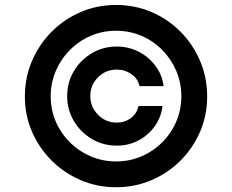

<svg xmlns="http://www.w3.org/2000/svg" viewBox="-20 -759 955 790"><path d="M457.4 11.4Q380 11.4 312 -17.8Q244 -46.9 192.3 -98.5Q140.6 -150.2 111.3 -218Q82 -285.9 82.4 -363.6Q82.7 -441.4 112 -509.2Q141.3 -577.1 192.8 -628.7Q244.3 -680.4 312.1 -709.5Q380 -738.6 457.4 -738.6Q535.2 -738.6 603.2 -709.5Q671.2 -680.4 722.5 -628.7Q773.8 -577.1 802.9 -509.2Q832 -441.4 832.4 -363.6Q832.7 -285.9 803.6 -218Q774.5 -150.2 723 -98.5Q671.5 -46.9 603.3 -17.8Q535.2 11.4 457.4 11.4ZM457.4 -94.8Q513.5 -94.8 562.1 -115.8Q610.8 -136.7 647.7 -173.7Q684.7 -210.6 705.4 -259.2Q726.2 -307.9 726.2 -363.3Q725.9 -419.4 704.9 -468Q683.9 -516.7 647.2 -553.8Q610.4 -590.9 561.8 -611.7Q513.1 -632.5 457.4 -632.5Q402 -632.5 353.3 -611.5Q304.7 -590.6 267.8 -553.4Q230.8 -516.3 209.9 -467.7Q188.9 -419 188.6 -363.3Q188.6 -307.9 209.3 -259.4Q230.1 -210.9 267.2 -173.8Q304.3 -136.7 353 -115.8Q401.6 -94.8 457.4 -94.8ZM256.4 -363.6Q256.4 -420.1 283.9 -466.3Q311.4 -512.4 357.8 -540Q404.1 -567.5 460.2 -567.5Q509.6 -567.5 551.1 -546Q592.7 -524.5 620 -487.7Q647.4 -451 653.1 -404.5H554Q547.9 -434.7 521.1 -453.7Q494.3 -472.7 460.2 -472.7Q415.1 -472.7 383.3 -440.9Q351.6 -409.1 351.6 -364Q351.6 -318.9 383.3 -286.8Q415.1 -254.6 460.2 -254.6Q494.3 -254.6 519 -273.6Q543.7 -292.6 549.7 -322.8H648.8Q643.1 -276.6 616.8 -239.7Q590.6 -202.8 550.1 -181.3Q509.6 -159.8 460.2 -159.8Q404.1 -159.8 357.8 -187.3Q311.4 -214.8 283.9 -261.2Q256.4 -307.5 256.4 -363.6Z"/></svg>

Font: Inter Zeller Semi Bold
Style: Regular
Weight: 600
Designer: Rasmus Andersson; Joe Bland
Foundry: zeller
Version: Version 3.015;git-dec3a8cb1